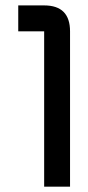

<svg xmlns="http://www.w3.org/2000/svg" viewBox="-20 -704 333 724"><path d="M244.1 -585.9V0H146.5V-585.9H48.8V-683.6H146.5Q244.1 -683.6 244.1 -585.9Z"/></svg>

Font: BabelStone Moon Runes
Style: Regular
Weight: 400
Designer: Andrew West
Foundry: BabelStone
Version: Version 7.001 March 14, 2022